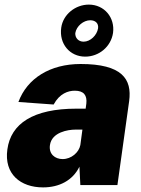

<svg xmlns="http://www.w3.org/2000/svg" viewBox="-20 -804 612 834"><path d="M471 -661C480 -728 433 -784 366 -784C307 -784 254 -741 246 -684C236 -614 283 -558 350 -558C410 -558 462 -601 471 -661ZM406 -681C401 -651 373 -623 343 -623C321 -623 306 -639 307 -660C312 -691 343 -716 372 -716C394 -716 409 -703 406 -681ZM167 10C237 10 296 -20 325 -80L329 0H490L541 -365C554 -461 510 -526 330 -526C198 -526 98 -464 60 -361L213 -350C239 -398 276 -410 305 -410C344 -410 359 -390 355 -354L352 -332H312C124 -332 27 -267 12 -155C-3 -48 69 10 167 10ZM252 -113C219 -113 191 -135 197 -174C205 -230 276 -241 307 -241H338L329 -174C323 -142 290 -113 252 -113Z"/></svg>

Font: United Sans Black
Style: Italic
Weight: 900
Italic angle: -8°
Designer: Pablo Impallari, Rodrigo Fuenzalida (Modified by Dan O. Williams)
Version: Version 1.000;PS 001.000;hotconv 1.0.88;makeotf.lib2.5.64775